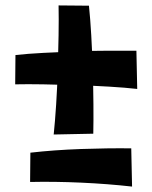

<svg xmlns="http://www.w3.org/2000/svg" viewBox="-20 -704 562 708"><path d="M467 -16Q378 -26 279.5 -30.5Q181 -35 91 -33L92 -141Q180 -151 278 -154.5Q376 -158 464 -157ZM486 -376Q442 -381 383 -384.5Q324 -388 261 -390Q198 -392 139.5 -393Q81 -394 36 -393L37 -501Q82 -506 139.5 -509Q197 -512 260 -514.5Q323 -517 381 -517Q439 -517 483 -517ZM178 -208Q183 -256 187 -318Q191 -380 193 -446Q195 -512 196 -574Q197 -636 196 -684L308 -683Q313 -635 316.5 -574Q320 -513 322 -447Q324 -381 324.5 -320Q325 -259 324 -211Z"/></svg>

Font: Marhey Light Medium
Style: Regular
Weight: 500
Version: Version 1.000